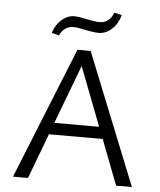

<svg xmlns="http://www.w3.org/2000/svg" viewBox="-58 -908 797 957"><g transform="rotate(5 340.5 -429.0)"><path d="M472 -226H203L118 0H43L308 -658H374L638 0H559ZM449 -285 336 -579 225 -285ZM173 -731Q186 -772 215 -797.5Q244 -823 278 -823Q300 -823 340 -814Q346 -813 368 -809Q390 -805 407 -805Q430 -805 447.5 -818.5Q465 -832 475 -858L513 -849Q500 -804 470.5 -777.5Q441 -751 406 -751Q388 -751 366 -755Q344 -759 338 -760Q300 -769 278 -769Q255 -769 237.5 -756.5Q220 -744 210 -721Z"/></g></svg>

Font: Ysabeau
Style: Regular
Weight: 400
Designer: Christian Thalmann (Catharsis Fonts)
Version: Version 0.003